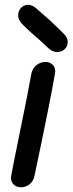

<svg xmlns="http://www.w3.org/2000/svg" viewBox="-20 -792 307 812"><path d="M69 0Q90 0 106 -13.5Q122 -27 126 -49Q194 -371 213 -483Q216 -505 203.5 -517.5Q191 -530 172 -530Q151 -530 133.5 -516Q116 -502 112 -477Q105 -437 92 -371Q78 -304 63 -228Q38 -106 28 -52Q23 -29 35 -14.5Q47 0 69 0ZM185 -588Q204 -571 223 -572Q242 -573 254 -584.5Q266 -596 266.5 -614Q267 -632 249 -650L214 -684Q197 -701 188 -709Q178 -717 160 -733L133 -757Q114 -773 96 -771.5Q78 -770 67 -756.5Q56 -743 57 -724Q58 -705 77 -687Q95 -669 113 -653Q132 -636 144 -626Q156 -615 185 -588Z"/></svg>

Font: Balsamiq Sans
Style: Italic
Weight: 400
Italic angle: -12°
Designer: Michael Angeles
Foundry: Balsamiq SRL
Version: Version 1.020; ttfautohint (v1.8.4.7-5d5b);gftools[0.9.26]